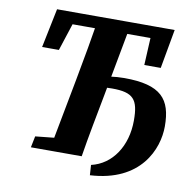

<svg xmlns="http://www.w3.org/2000/svg" viewBox="-82 -737 885 898"><g transform="rotate(10 360.5 -288.0)"><path d="M403.1 80.8C642.9 67.8 708.7 -97.9 708.7 -204.5C708.7 -334.1 658.1 -394.8 483.1 -394.8C436.6 -394.8 396.2 -387.9 351.3 -377.6L333.4 -326.8C365.6 -333.1 398.7 -336.8 435.1 -336.8C536.4 -336.8 561.4 -307 561.4 -207.1C561.4 -85.1 498.2 9.8 400 32.4L403.1 80.8ZM78.9 -471.1H158.5L219.1 -657L138.4 -600.5H631.2L573.6 -657L564.2 -471.1H642.3L675.7 -657H117.1L78.9 -471.1ZM108.6 0H292.2L305.5 -68.7H263.7L119.5 -53.7L108.6 0ZM196.4 0H350C366 -100.8 386.2 -201.9 405.2 -303.5L471 -657H316.7C299.9 -554 281.9 -450 262.2 -347L196.4 0Z"/></g></svg>

Font: Source Serif Variable
Style: Italic
Weight: 389
Italic angle: -12°
Designer: Frank Grießhammer
Foundry: Adobe Systems Incorporated
Version: Version 3.001;hotconv 1.0.111;makeotfexe 2.5.65597